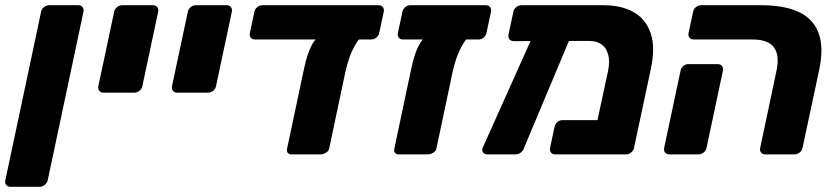

<svg xmlns="http://www.w3.org/2000/svg" viewBox="-29 -591 3191 735"><path d="M11 124Q0.4 124 -5.4 116.8Q-11.1 109.5 -8.5 98.9L128.3 -545.9Q130.3 -556.5 139.3 -563.8Q148.4 -571 159 -571H271Q281.6 -571 287.1 -563.8Q292.5 -556.5 290.5 -545.9L153.7 98.9Q151.1 109.5 142.4 116.8Q133.6 124 123 124Z M367 -236.2Q356.4 -236.2 350.9 -243.5Q345.5 -250.7 347.5 -261.4L408 -545.9Q410 -556.5 419.1 -563.8Q428.1 -571 438.8 -571H557Q567.6 -571 573.1 -563.8Q578.5 -556.5 576.5 -545.9L516 -261.4Q514 -250.7 504.9 -243.5Q495.9 -236.2 485.2 -236.2Z M649 -236.2Q638.4 -236.2 632.9 -243.5Q627.5 -250.7 629.5 -261.4L690 -545.9Q692 -556.5 701.1 -563.8Q710.1 -571 720.8 -571H839Q849.6 -571 855.1 -563.8Q860.5 -556.5 858.5 -545.9L798 -261.4Q796 -250.7 786.9 -243.5Q777.9 -236.2 767.2 -236.2Z M1087 0Q1077 0 1072.5 -6Q1068 -12 1070 -22L1135 -328.8Q1148.3 -392.6 1169.3 -426.6Q1190.3 -460.5 1219.8 -460.5H1379.9Q1354.9 -460.5 1330.9 -419.3Q1307 -378.1 1293.7 -318.1L1231 -22Q1229 -12 1218.4 -6Q1207.7 0 1197.7 0ZM946.9 -439.9Q936.3 -439.9 930.8 -447.1Q925.4 -454.4 927.4 -465L944.8 -545.9Q946.8 -556.5 955.8 -563.8Q964.9 -571 975.5 -571H1420.6Q1431.2 -571 1436.7 -563.8Q1442.1 -556.5 1440.1 -545.9L1422.7 -465Q1420.7 -455 1412.3 -447.4Q1403.9 -439.9 1392 -439.9Z M1497.5 0Q1487.5 0 1483 -6Q1478.5 -12 1480.5 -22L1545.5 -328.8Q1558.8 -392.6 1579.8 -426.6Q1600.8 -460.5 1630.3 -460.5H1790.4Q1765.4 -460.5 1741.4 -419.3Q1717.5 -378.1 1704.2 -318.1L1641.5 -22Q1639.5 -12 1628.9 -6Q1618.2 0 1608.2 0ZM1513.6 -439.9Q1503 -439.9 1497.6 -447.1Q1492.1 -454.4 1494.1 -465L1511.5 -545.9Q1513.5 -556.5 1522.6 -563.8Q1531.6 -571 1542.3 -571H1831.1Q1841.7 -571 1847.2 -563.8Q1852.6 -556.5 1850.6 -545.9L1833.2 -465Q1831.2 -455 1822.8 -447.4Q1814.4 -439.9 1802.5 -439.9Z M2228.2 -434.3 1937.1 -433.6Q1926.5 -433.6 1921.1 -440.9Q1915.6 -448.1 1917.6 -458.8L1936.3 -545.9Q1938.3 -556.5 1947.3 -563.8Q1956.4 -571 1967 -571H2282.5Q2348.7 -571 2395.6 -545.1Q2442.5 -519.1 2461.4 -465.1Q2480.4 -411 2462.5 -327L2398.1 -25.1Q2396.1 -14.5 2387.1 -7.2Q2378 0 2367.4 0H2096.2Q2085.6 0 2080.2 -7.2Q2074.7 -14.5 2076.7 -25.1L2094.1 -106Q2096.1 -116.6 2104.9 -123.9Q2113.6 -131.1 2124.2 -131.1H2258.2L2298.6 -318.9Q2306.3 -355.9 2299.3 -381.7Q2292.4 -407.5 2274 -420.9Q2255.6 -434.3 2228.2 -434.3ZM1836.9 0Q1826.6 0 1820.4 -7.4Q1814.3 -14.9 1818.9 -25.5L2018.5 -470.8Q2023.1 -481.4 2031.6 -488.3Q2040.1 -495.1 2050 -494.4L2144.1 -493.3Q2154.7 -492.9 2160.6 -483.7Q2166.5 -474.5 2161.5 -464.3L1977.4 -25.5Q1974.6 -14.9 1965.2 -7.4Q1955.7 0 1945.5 0Z M2900.5 0Q2889.9 0 2884.4 -6.9Q2879 -13.9 2881 -24.5L2943.8 -321.4Q2955.9 -378.9 2933.9 -409.4Q2911.9 -439.9 2850.9 -439.9H2626.4Q2615.8 -439.9 2610.3 -447.1Q2604.9 -454.4 2606.9 -465L2624.3 -545.9Q2626.3 -556.5 2635.3 -563.8Q2644.4 -571 2655 -571H2884.5Q2974.5 -571 3029.9 -544.7Q3085.2 -518.4 3105.2 -462.9Q3125.2 -407.5 3106.4 -320.8L3043.2 -25.1Q3041.2 -14.5 3032.2 -7.2Q3023.1 0 3012.5 0ZM2533 0Q2522.4 0 2516.9 -7.2Q2511.5 -14.5 2513.5 -25.1L2576.3 -320.5Q2578.3 -331.1 2587 -338.4Q2595.8 -345.6 2606.4 -345.6H2718.4Q2729 -345.6 2734.7 -338.4Q2740.5 -331.1 2738.5 -320.5L2675.7 -25.1Q2673.7 -14.5 2664.7 -7.2Q2655.6 0 2645 0Z"/></svg>

Font: Rubik Light
Style: Italic
Weight: 300
Italic angle: -12°
Designer: Hubert and Fischer
Foundry: Hubert and Fischer
Version: Version 2.300;gftools[0.9.30]